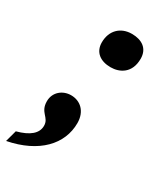

<svg xmlns="http://www.w3.org/2000/svg" viewBox="-188 -622 749 857"><g transform="rotate(30 186.5 -193.5)"><path d="M225 -364C272 -364 323 -390 323 -464C323 -517 285 -541 234 -541C175 -541 136 -501 136 -441C136 -390 173 -364 225 -364ZM-14 154C139 124 222 35 222 -74C222 -134 184 -168 136 -168C93 -168 55 -138 55 -91C55 -32 99 -33 99 11C99 50 66 78 2 95Z"/></g></svg>

Font: Noto Serif Tamil SemiCondensed Black
Style: Italic
Weight: 900
Width: 4
Italic angle: -12°
Designer: Indian Type Foundry, Tom Grace, and the Monotype Design Team
Foundry: Monotype Imaging Inc.
Version: Version 2.003